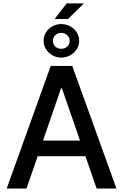

<svg xmlns="http://www.w3.org/2000/svg" viewBox="-20 -1087 709 1107"><path d="M18.6 0 272.5 -707H396.5L651.4 0H537.1L472.7 -186.5H197.3L132.8 0ZM441.4 -276.4 336.9 -578.1H332L228 -276.4ZM364.3 -1067.4H463.9L372.1 -977.5H294.9ZM231.4 -851.6Q231.4 -877.9 245.1 -900.1Q258.8 -922.4 282.2 -935.3Q305.7 -948.2 333 -948.2Q360.8 -948.2 384.8 -935.3Q408.7 -922.4 422.6 -900.1Q436.5 -877.9 436.5 -851.6Q436.5 -825.7 422.6 -803.5Q408.7 -781.2 384.8 -768.1Q360.8 -754.9 333 -754.9Q305.7 -754.9 282.2 -768.1Q258.8 -781.2 245.1 -803.5Q231.4 -825.7 231.4 -851.6ZM381.8 -851.6Q381.8 -870.6 367.9 -884Q354 -897.5 333 -897.5Q312.5 -897.5 298.8 -884Q285.2 -870.6 285.2 -851.6Q285.2 -832 298.8 -818.8Q312.5 -805.7 333 -805.7Q354 -805.7 367.9 -818.8Q381.8 -832 381.8 -851.6Z"/></svg>

Font: WEMIX Pretendard Medium
Style: Regular
Weight: 500
Designer: Base glyphs from Inter by Rasmus Andersson; Hangeul glyphs from Noto Sans CJK(Source Han Sans) by Jang Soo-young and Kan
Foundry: Kil Hyung-jin
Version: Version 1.000